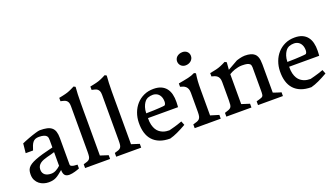

<svg xmlns="http://www.w3.org/2000/svg" viewBox="-69 -1351 3339 1914"><g transform="rotate(-20 1600.5 -394.5)"><path d="M50.3 -124Q50.3 -144.5 54 -161.6Q57.6 -178.7 68.6 -193.6Q79.6 -208.5 99.9 -221.9Q120.1 -235.4 153.1 -248.5Q186 -261.7 233.4 -275.4Q280.8 -289.1 346.7 -304.7V-379.4Q346.7 -393.1 345 -405.5Q343.3 -418 334.5 -427.5Q325.7 -437 307.4 -443.1Q289.1 -449.2 256.3 -449.7Q232.9 -449.7 217.3 -443.1Q201.7 -436.5 190.7 -422.9Q179.7 -409.2 171.6 -388.9Q163.6 -368.7 155.3 -341.8H77.1L87.4 -442.4Q103.5 -449.2 122.6 -457Q141.6 -464.8 161.4 -472.2Q181.2 -479.5 200.7 -486.1Q220.2 -492.7 237.1 -497.8Q253.9 -502.9 267.1 -505.9Q280.3 -508.8 287.6 -508.8Q331.5 -508.8 362.1 -502Q392.6 -495.1 412.1 -478.8Q431.6 -462.4 440.4 -435.3Q449.2 -408.2 449.2 -368.2V-87.4Q449.2 -74.2 460.9 -68.4Q472.7 -62.5 486.6 -60.5Q500.5 -58.6 512.2 -58.6Q523.9 -58.6 523.9 -57.6V-17.1Q514.2 -13.2 501.2 -8.5Q488.3 -3.9 473.6 0Q459 3.9 444.1 6.8Q429.2 9.8 415.5 9.8Q380.9 9.8 366.2 -8.3Q351.6 -26.4 351.6 -63.5Q328.1 -43.9 310.3 -30Q292.5 -16.1 275.6 -7.3Q258.8 1.5 239.7 5.6Q220.7 9.8 195.3 9.8Q169.9 9.8 144 2Q118.2 -5.9 97.4 -22.2Q76.7 -38.6 63.5 -64Q50.3 -89.4 50.3 -124ZM157.7 -136.2Q157.7 -116.7 164.8 -102.8Q171.9 -88.9 184.1 -79.8Q196.3 -70.8 213.1 -66.7Q230 -62.5 249 -62.5Q275.4 -62.5 300.8 -76.4Q326.2 -90.3 346.7 -109.9V-254.9Q329.1 -248.5 308.1 -243.4Q287.1 -238.3 266.1 -232.7Q245.1 -227.1 225.6 -219.7Q206.1 -212.4 190.9 -201.4Q175.8 -190.4 166.7 -174.6Q157.7 -158.7 157.7 -136.2Z M583 -40Q608.4 -46.9 624 -52.7Q639.6 -58.6 647.9 -68.8Q656.2 -79.1 658.9 -96.2Q661.6 -113.3 661.6 -142.6V-628.4Q661.6 -654.8 654.8 -669.2Q647.9 -683.6 636.7 -691.4Q625.5 -699.2 610.8 -702.6Q596.2 -706.1 580.1 -710V-745.6Q602.1 -750 618.7 -753.4Q635.3 -756.8 648.4 -760.3Q661.6 -763.7 672.9 -767.3Q684.1 -771 695.8 -775.9Q707.5 -780.8 721.2 -787.4Q734.9 -793.9 752.9 -803.2L771 -793Q767.6 -758.8 766.1 -716.1Q764.6 -673.3 764.2 -626.7Q763.7 -580.1 763.9 -532.2Q764.2 -484.4 764.2 -439.5V-66.9L848.1 -40V0H583Z M913.1 -40Q938.5 -46.9 954.1 -52.7Q969.7 -58.6 978 -68.8Q986.3 -79.1 989 -96.2Q991.7 -113.3 991.7 -142.6V-628.4Q991.7 -654.8 984.9 -669.2Q978 -683.6 966.8 -691.4Q955.6 -699.2 940.9 -702.6Q926.3 -706.1 910.2 -710V-745.6Q932.1 -750 948.7 -753.4Q965.3 -756.8 978.5 -760.3Q991.7 -763.7 1002.9 -767.3Q1014.2 -771 1025.9 -775.9Q1037.6 -780.8 1051.3 -787.4Q1064.9 -793.9 1083 -803.2L1101.1 -793Q1097.7 -758.8 1096.2 -716.1Q1094.7 -673.3 1094.2 -626.7Q1093.8 -580.1 1094 -532.2Q1094.2 -484.4 1094.2 -439.5V-66.9L1178.2 -40V0H913.1Z M1240.7 -242.2Q1241.7 -295.9 1259.5 -344.2Q1277.3 -392.6 1309.8 -429.2Q1342.3 -465.8 1388.2 -487.3Q1434.1 -508.8 1491.7 -508.8Q1538.6 -508.8 1571.5 -494.4Q1604.5 -480 1625.5 -453.4Q1646.5 -426.8 1655.8 -389.4Q1665 -352.1 1664.1 -306.2Q1663.6 -299.3 1663.3 -290.3Q1663.1 -281.2 1662.6 -272.9Q1662.1 -263.7 1661.1 -253.4H1342.3Q1341.3 -211.4 1348.9 -181.4Q1356.4 -151.4 1369.4 -130.4Q1382.3 -109.4 1399.4 -96.7Q1416.5 -84 1434.3 -77.1Q1452.1 -70.3 1469.7 -68.1Q1487.3 -65.9 1502 -65.9Q1523.4 -71.3 1546.9 -77.6Q1567.4 -83 1592.3 -90.8Q1617.2 -98.6 1643.1 -108.4L1659.7 -66.4Q1632.8 -51.3 1609.4 -38.8Q1585.9 -26.4 1564.2 -16.4Q1542.5 -6.3 1522.2 1.2Q1502 8.8 1481.4 14.2Q1418.9 14.2 1373.3 -3.4Q1327.6 -21 1297.6 -54Q1267.6 -86.9 1253.4 -134.5Q1239.3 -182.1 1240.7 -242.2ZM1342.3 -304.2Q1390.6 -304.7 1424.8 -306.2Q1459 -307.6 1481.7 -309.1Q1504.4 -310.5 1517.6 -311.8Q1530.8 -313 1536.6 -314Q1544.9 -314.9 1549.6 -326.7Q1554.2 -338.4 1554.2 -351.1Q1554.2 -384.3 1543 -407.2Q1531.7 -430.2 1512.2 -442.4Q1492.7 -454.6 1466.6 -455.3Q1440.4 -456.1 1411.1 -445.3Q1405.3 -443.4 1394.3 -435.1Q1383.3 -426.8 1372.1 -410.2Q1360.8 -393.6 1352.1 -367.4Q1343.3 -341.3 1342.3 -304.2Z M1745.6 -40Q1771.5 -46.9 1787.8 -52.7Q1804.2 -58.6 1813.7 -68.8Q1823.2 -79.1 1826.9 -96.2Q1830.6 -113.3 1830.6 -142.6V-344.2Q1830.6 -370.1 1823.7 -386.5Q1816.9 -402.8 1805.7 -412.8Q1794.4 -422.9 1779.8 -428.2Q1765.1 -433.6 1749.5 -437.5V-472.7Q1782.7 -479 1808.1 -483.6Q1833.5 -488.3 1854 -492.9Q1874.5 -497.6 1891.8 -503.7Q1909.2 -509.8 1926.8 -518.6L1944.8 -509.3Q1941.4 -489.3 1939.2 -470.2Q1937 -451.2 1935.5 -431.4Q1934.1 -411.6 1933.6 -390.4Q1933.1 -369.1 1933.1 -345.2V-66.9L2022 -40V0H1745.6ZM1876.5 -618.7Q1860.8 -618.7 1848.1 -624Q1835.4 -629.4 1826.7 -638.4Q1817.9 -647.5 1813 -659.4Q1808.1 -671.4 1808.1 -685.1Q1808.1 -697.3 1813 -709.7Q1817.9 -722.2 1828.1 -731.9Q1838.4 -741.7 1853.8 -748Q1869.1 -754.4 1889.6 -754.4Q1903.3 -754.4 1915.8 -749.8Q1928.2 -745.1 1937.3 -736.8Q1946.3 -728.5 1951.7 -716.6Q1957 -704.6 1957 -689.9Q1957 -673.8 1950.4 -660.9Q1943.8 -647.9 1932.6 -638.4Q1921.4 -628.9 1906.7 -623.8Q1892.1 -618.7 1876.5 -618.7Z M2081.5 -40Q2108.4 -48.3 2124.3 -54.4Q2140.1 -60.5 2148.2 -70.6Q2156.2 -80.6 2158.4 -97.2Q2160.6 -113.8 2160.6 -142.6V-338.4Q2160.6 -364.3 2153.6 -380.1Q2146.5 -396 2135 -405Q2123.5 -414.1 2108.9 -418.9Q2094.2 -423.8 2078.6 -427.7V-462.9Q2101.1 -467.3 2117.4 -470.5Q2133.8 -473.6 2147 -476.8Q2160.2 -480 2171.4 -483.6Q2182.6 -487.3 2194.3 -491.9Q2206.1 -496.6 2219.7 -502.9Q2233.4 -509.3 2251.5 -518.6L2271 -508.3L2264.6 -430.2Q2281.2 -439.5 2299.3 -449.7Q2314.9 -458.5 2333.7 -469.2Q2352.5 -480 2371.6 -490.7Q2376.5 -492.2 2385.7 -495.1Q2395 -498 2407 -501Q2418.9 -503.9 2432.9 -506.3Q2446.8 -508.8 2460.4 -508.8Q2497.6 -508.8 2522.2 -501.5Q2546.9 -494.1 2562 -481.2Q2577.1 -468.3 2584.7 -450.2Q2592.3 -432.1 2595 -411.1Q2597.7 -390.1 2597.7 -366.5Q2597.7 -342.8 2597.7 -318.4L2598.1 -66.9Q2616.7 -60.1 2632.8 -54.7Q2647 -49.8 2660.6 -45.7Q2674.3 -41.5 2681.6 -40V0H2417.5V-40Q2437.5 -45.9 2451.2 -49.6Q2464.8 -53.2 2473.4 -57.4Q2481.9 -61.5 2486.6 -67.1Q2491.2 -72.8 2492.9 -82.3Q2494.6 -91.8 2494.9 -106.4Q2495.1 -121.1 2495.1 -143.6V-373.5Q2495.1 -383.3 2492.4 -392.6Q2489.7 -401.9 2485.8 -406.2Q2480 -411.6 2473.4 -415.5Q2466.8 -419.4 2457 -421.9Q2447.3 -424.3 2433.6 -425.5Q2419.9 -426.8 2400.9 -426.8Q2380.4 -426.8 2360.4 -422.6Q2340.3 -418.5 2322.3 -412.4Q2304.2 -406.2 2289.1 -398.7Q2273.9 -391.1 2263.2 -384.3V-66.9L2347.7 -40V0H2081.5Z M2738.3 -242.2Q2739.3 -295.9 2757.1 -344.2Q2774.9 -392.6 2807.4 -429.2Q2839.8 -465.8 2885.7 -487.3Q2931.6 -508.8 2989.3 -508.8Q3036.1 -508.8 3069.1 -494.4Q3102.1 -480 3123 -453.4Q3144 -426.8 3153.3 -389.4Q3162.6 -352.1 3161.6 -306.2Q3161.1 -299.3 3160.9 -290.3Q3160.6 -281.2 3160.2 -272.9Q3159.7 -263.7 3158.7 -253.4H2839.8Q2838.9 -211.4 2846.4 -181.4Q2854 -151.4 2866.9 -130.4Q2879.9 -109.4 2897 -96.7Q2914.1 -84 2931.9 -77.1Q2949.7 -70.3 2967.3 -68.1Q2984.9 -65.9 2999.5 -65.9Q3021 -71.3 3044.4 -77.6Q3064.9 -83 3089.8 -90.8Q3114.7 -98.6 3140.6 -108.4L3157.2 -66.4Q3130.4 -51.3 3106.9 -38.8Q3083.5 -26.4 3061.8 -16.4Q3040 -6.3 3019.8 1.2Q2999.5 8.8 2979 14.2Q2916.5 14.2 2870.8 -3.4Q2825.2 -21 2795.2 -54Q2765.1 -86.9 2751 -134.5Q2736.8 -182.1 2738.3 -242.2ZM2839.8 -304.2Q2888.2 -304.7 2922.4 -306.2Q2956.5 -307.6 2979.2 -309.1Q3002 -310.5 3015.1 -311.8Q3028.3 -313 3034.2 -314Q3042.5 -314.9 3047.1 -326.7Q3051.8 -338.4 3051.8 -351.1Q3051.8 -384.3 3040.5 -407.2Q3029.3 -430.2 3009.8 -442.4Q2990.2 -454.6 2964.1 -455.3Q2938 -456.1 2908.7 -445.3Q2902.8 -443.4 2891.8 -435.1Q2880.9 -426.8 2869.6 -410.2Q2858.4 -393.6 2849.6 -367.4Q2840.8 -341.3 2839.8 -304.2Z"/></g></svg>

Font: Donegal One
Style: Regular
Weight: 400
Designer: Gary Lonergan
Foundry: Sorkin Type Co.
Version: Version 1.004